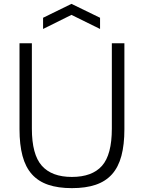

<svg xmlns="http://www.w3.org/2000/svg" viewBox="-20 -964 745 994"><path d="M352 10Q281 10 229.5 -7.5Q178 -25 145 -62Q112 -99 96.5 -157Q81 -215 81 -295V-740H145V-298Q145 -164 196.5 -106Q248 -48 352 -48Q457 -48 508 -105.5Q559 -163 559 -298V-740H624V-295Q624 -215 608.5 -157Q593 -99 560 -62Q527 -25 475.5 -7.5Q424 10 352 10ZM203 -872 350 -944 498 -872V-814L350 -887L203 -814Z"/></svg>

Font: Encode Sans Narrow
Style: Light
Weight: 300
Designer: Pablo Impallari, Andres Torresi
Foundry: Pablo Impallari, Andres Torresi
Version: Version 1.000; ttfautohint (v1.00) -l 8 -r 50 -G 200 -x 14 -